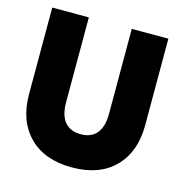

<svg xmlns="http://www.w3.org/2000/svg" viewBox="-101 -756 843 864"><g transform="rotate(15 321.0 -324.0)"><path d="M408 -660H578.5V-256Q578.5 -132.5 507.2 -60.2Q436 12 308.5 12Q180.5 12 109 -60.2Q37.5 -132.5 37.5 -256V-660H208V-265Q208 -204 233.8 -173.2Q259.5 -142.5 308.5 -142.5Q357 -142.5 382.5 -173.2Q408 -204 408 -265Z"/></g></svg>

Font: League Spartan ExtraBold
Style: Regular
Weight: 800
Foundry: The League of Moveable Type
Version: Version 2.002